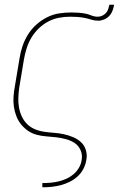

<svg xmlns="http://www.w3.org/2000/svg" viewBox="-20 -581 540 816"><path d="M160 215V197H161Q178 197 195 195.5Q212 194 229 190Q246 186 262.5 178.5Q279 171 293 159Q307 147 316 131Q325 115 327 99Q331 77 322.5 57.5Q314 38 297.5 27Q281 16 260.5 10.5Q240 5 219 2.5Q198 0 176.5 -1.5Q155 -3 135 -8.5Q115 -14 98.5 -25.5Q82 -37 69.5 -52.5Q57 -68 49.5 -87.5Q42 -107 39 -127.5Q36 -148 37.5 -170Q39 -192 43 -213L63 -333Q67 -359 75.5 -384.5Q84 -410 98.5 -433.5Q113 -457 134 -476Q155 -495 180 -507.5Q205 -520 231 -524Q257 -528 283 -528Q297 -528 312 -527Q327 -526 341 -523.5Q355 -521 368 -515.5Q381 -510 396 -510Q405 -510 414 -514Q423 -518 430 -525.5Q437 -533 440 -542.5Q443 -552 445 -561H465Q463 -549 458.5 -536.5Q454 -524 445 -514Q436 -504 423 -498.5Q410 -493 398 -493Q382 -493 368 -497.5Q354 -502 339 -505Q324 -508 308.5 -509Q293 -510 278 -510Q254 -510 230.5 -505.5Q207 -501 185 -489.5Q163 -478 144.5 -460Q126 -442 113.5 -421Q101 -400 93.5 -376.5Q86 -353 82 -330L62 -210Q59 -189 58 -167.5Q57 -146 60.5 -125.5Q64 -105 72.5 -86.5Q81 -68 95 -54Q109 -40 128 -32Q147 -24 168 -21Q189 -18 210 -16.5Q231 -15 251.5 -10.5Q272 -6 291 2Q310 10 324.5 23.5Q339 37 345 57Q351 77 347 98Q344 118 334.5 136.5Q325 155 309.5 169Q294 183 275.5 192Q257 201 238 206Q219 211 199.5 213Q180 215 161 215Z"/></svg>

Font: Iosevka SS18 Thin
Style: Italic
Weight: 100
Italic angle: -9°
Monospace: yes
Designer: Belleve Invis
Foundry: Belleve Invis
Version: Version 25.1.1; ttfautohint (v1.8.4)